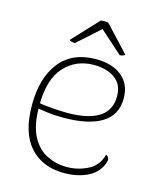

<svg xmlns="http://www.w3.org/2000/svg" viewBox="-106 -761 709 850"><g transform="rotate(15 248.5 -336.0)"><path d="M268 12Q168 12 110.5 -52Q53 -116 53 -243Q53 -367 110 -439.5Q167 -512 276 -512Q326 -512 362 -496Q398 -480 418 -449.5Q438 -419 438 -375Q438 -299 377 -261.5Q316 -224 201 -224Q158 -224 126.5 -228.5Q95 -233 67 -237V-262Q96 -256 138.5 -252.5Q181 -249 213 -249Q260 -249 296.5 -257Q333 -265 357.5 -280.5Q382 -296 394.5 -320Q407 -344 407 -375Q407 -418 387 -441.5Q367 -465 336.5 -475Q306 -485 274 -485Q191 -485 138 -427Q85 -369 85 -247Q85 -159 111.5 -109Q138 -59 181 -38Q224 -17 271 -17Q323 -17 368.5 -40Q414 -63 427 -115Q436 -111 440 -102Q444 -93 435 -72Q416 -29 370.5 -8.5Q325 12 268 12ZM165 -556Q161 -556 151.5 -558Q142 -560 140 -564L250 -682Q256 -683 262 -683.5Q268 -684 273.5 -683.5Q279 -683 285 -682L395 -564Q391 -560 383.5 -558Q376 -556 371 -556L268 -648Z"/></g></svg>

Font: Arima Thin Thin
Style: Regular
Weight: 250
Version: Version 1.100